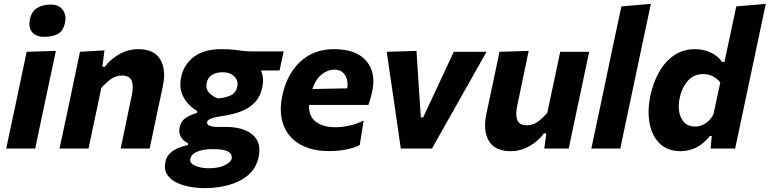

<svg xmlns="http://www.w3.org/2000/svg" viewBox="-20 -766 3968 990"><path d="M12 0Q23.5 -53.5 34 -103.8Q44.5 -154 58 -216L68.5 -266Q84 -341 95.2 -393.2Q106.5 -445.5 117.5 -499L268 -503.5Q256.5 -448.5 245.2 -395.2Q234 -342 217.5 -266L207 -216Q194 -154 183.2 -103.5Q172.5 -53 161.5 0ZM208 -576Q166.5 -576 146 -599.8Q125.5 -623.5 134.5 -667.5Q143 -707.5 171.8 -725Q200.5 -742.5 242 -742.5Q283.5 -742.5 303.5 -715.2Q323.5 -688 315.5 -650Q306.5 -606 278.2 -591Q250 -576 208 -576Z M287 0Q298.5 -53.5 309.2 -104Q320 -154.5 333 -216L343.5 -266Q354.5 -319.5 367 -378Q379.5 -436.5 392.5 -499L518.5 -506.5L508 -421.5H520.5Q548.5 -460 594.5 -486.2Q640.5 -512.5 694 -512.5Q774.5 -512.5 806.2 -460Q838 -407.5 819.5 -320Q815 -298.5 809.2 -271.8Q803.5 -245 797 -216Q784 -154 773.5 -103.8Q763 -53.5 751.5 0H602Q613.5 -53.5 623.8 -102.8Q634 -152 645.5 -208L660 -277Q669.5 -322 659 -349.2Q648.5 -376.5 609.5 -376.5Q577.5 -376.5 551.8 -358Q526 -339.5 502 -312L480.5 -208.5Q468.5 -152 458 -102.8Q447.5 -53.5 436.5 0Z M1037.5 204Q996 204 956 196.5Q916 189 885.2 172.8Q854.5 156.5 839.8 130.8Q825 105 833 68Q839 39.5 859.5 21.8Q880 4 905 -5.2Q930 -14.5 949.5 -18V-27.5Q939.5 -32 927.5 -42.2Q915.5 -52.5 908.5 -69.5Q901.5 -86.5 906.5 -110.5Q913.5 -143 940 -159.5Q966.5 -176 996.5 -183.5V-193.5Q971.5 -208 949.2 -232.2Q927 -256.5 915.8 -290.2Q904.5 -324 914 -368Q927 -432 978.8 -472.2Q1030.5 -512.5 1120.5 -512.5Q1158.5 -512.5 1183.2 -509.8Q1208 -507 1230.2 -504Q1252.5 -501 1283.5 -501H1442.5L1421.5 -402.5H1325.5Q1342.5 -365 1333 -318.5Q1323 -267.5 1293.2 -237.2Q1263.5 -207 1222.5 -191.5Q1181.5 -176 1137.5 -169.5Q1096.5 -164 1073.5 -156.5Q1050.5 -149 1048 -137.5Q1045.5 -123 1061.8 -117.2Q1078 -111.5 1101 -111.5H1144.5Q1236 -111.5 1282.8 -71Q1329.5 -30.5 1313.5 43.5Q1301 102.5 1258.5 137.8Q1216 173 1157.5 188.5Q1099 204 1037.5 204ZM1103.5 -258.5Q1136 -260.5 1165.8 -272.5Q1195.5 -284.5 1203 -317.5Q1210.5 -348.5 1189 -371Q1167.5 -393.5 1128 -393.5Q1096 -393.5 1073.5 -379.8Q1051 -366 1045.5 -338Q1039.5 -307 1059 -287Q1078.5 -267 1103.5 -258.5ZM1055.5 101.5Q1110 101.5 1140.2 85.2Q1170.5 69 1174 54.5Q1177 41.5 1171.2 29.8Q1165.5 18 1144.2 10.5Q1123 3 1080 3H1062.5Q1044 3.5 1021.8 8.2Q999.5 13 982.5 23.5Q965.5 34 961.5 52.5Q956.5 75 985.8 88.2Q1015 101.5 1055.5 101.5Z M1677.5 13Q1587.5 13 1527 -21.8Q1466.5 -56.5 1442 -120.5Q1417.5 -184.5 1435.5 -272.5Q1458 -381 1527.2 -446.8Q1596.5 -512.5 1701.5 -512.5Q1819 -512.5 1870.5 -449.8Q1922 -387 1897 -284Q1889 -251 1879.5 -225H1573.5Q1571 -167 1608.2 -138.5Q1645.5 -110 1710 -110Q1742 -110 1782.2 -118.5Q1822.5 -127 1855 -145L1835 -18Q1815 -6.5 1772.8 3.2Q1730.5 13 1677.5 13ZM1704.5 -407Q1670.5 -407 1639.5 -383Q1608.5 -359 1590.5 -307L1771 -310.5Q1776.5 -350 1759 -378.5Q1741.5 -407 1704.5 -407Z M2046.5 0Q2040 -47 2033 -94.5Q2026 -142 2019.5 -188L2006.5 -277Q1998.5 -332.5 1990 -389.2Q1981.5 -446 1974 -499L2127.5 -503.5Q2134.5 -401.5 2141 -293.5L2150 -161H2162L2224.5 -294.5Q2249 -347.5 2273 -399Q2297 -450.5 2320 -499H2488.5Q2457.5 -444 2426 -387.8Q2394.5 -331.5 2363 -276L2312.5 -186.5Q2286 -140 2259.8 -93.2Q2233.5 -46.5 2207.5 0Z M2613 13.5Q2532.5 13.5 2501 -39Q2469.5 -91.5 2488 -179.5Q2496 -218.5 2507.5 -272Q2522.5 -342 2533.5 -393.8Q2544.5 -445.5 2555.5 -499L2706 -503.5Q2695 -450.5 2684 -398.5Q2673 -346.5 2661.5 -290.5L2646.5 -219.5Q2637 -174 2647.5 -147Q2658 -120 2697 -120Q2727.5 -120 2752.8 -138.2Q2778 -156.5 2802 -184.5L2824.5 -290.5Q2836.5 -346.5 2847 -396Q2857.5 -445.5 2868.5 -499H3018Q3006.5 -445.5 2995.5 -393.5Q2984.5 -341.5 2970 -271.5L2958 -216Q2945 -154 2934.2 -103.8Q2923.5 -53.5 2912.5 0H2786.5L2797 -78H2784.5Q2756.5 -39.5 2710.8 -13Q2665 13.5 2613 13.5Z M3029 0Q3040.5 -53 3051 -103.5Q3061.5 -154 3075 -216L3133 -493Q3146 -554 3158.5 -613.2Q3171 -672.5 3184 -733L3336 -746Q3323.5 -687 3310.2 -624.5Q3297 -562 3282.5 -493.5L3224 -216.5Q3210.5 -153 3200 -103.2Q3189.5 -53.5 3178.5 0Z M3490.5 13.5Q3421 13.5 3381 -26.5Q3341 -66.5 3329.2 -131.5Q3317.5 -196.5 3333.5 -272Q3348.5 -343 3380 -397.2Q3411.5 -451.5 3457.8 -482Q3504 -512.5 3563.5 -512.5Q3608 -512.5 3645.8 -494.5Q3683.5 -476.5 3703.5 -446H3715.5L3725.5 -493.5Q3738.5 -554 3751 -613.2Q3763.5 -672.5 3776.5 -733L3928.5 -746Q3916 -687 3902.8 -624.5Q3889.5 -562 3875 -493.5L3816.5 -216.5Q3803 -153 3792.5 -103.2Q3782 -53.5 3770.5 0H3644L3650 -65H3640Q3608 -24 3569.5 -5.2Q3531 13.5 3490.5 13.5ZM3564.5 -113.5Q3591.5 -113.5 3616.2 -128.8Q3641 -144 3658.5 -175.5L3694 -341Q3678.5 -360 3656.8 -372Q3635 -384 3606 -384Q3556 -384 3525.8 -348.5Q3495.5 -313 3484.5 -260.5Q3476.5 -222.5 3482.2 -189Q3488 -155.5 3508.5 -134.5Q3529 -113.5 3564.5 -113.5Z"/></svg>

Font: Commissioner
Style: Bold Italic
Weight: 700
Italic angle: -12°
Designer: Kostas Bartsokas
Foundry: Kostas Bartsokas
Version: Version 1.000; ttfautohint (v1.8.3)